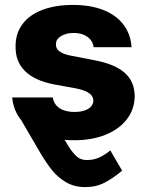

<svg xmlns="http://www.w3.org/2000/svg" viewBox="-20 -557 596 776"><path d="M278.3 -423.8Q247.1 -423.8 226.3 -410.9Q205.6 -397.9 206.1 -377.9Q204.6 -343.8 266.6 -332L367.2 -312.5Q446.3 -296.9 485.1 -261.7Q523.9 -226.6 524.4 -168.9Q523.9 -115.7 492.9 -75.2Q461.9 -34.7 406.7 -12.5Q351.6 9.8 280.3 9.8Q260.3 9.8 241.2 8.3Q261.2 43 275.6 60.3Q290 77.6 302.5 83.7Q314.9 89.8 331.1 89.8Q359.4 89.8 382.1 79.1Q404.8 68.4 425.8 50.8L473.6 132.8Q437.5 163.1 402.8 181.2Q368.2 199.2 324.2 199.2Q280.8 199.2 247.3 179.7Q213.9 160.2 190.4 130.9Q167 101.6 142.6 60.5L66.4 -70.3Q34.2 -109.9 29.3 -163.1H193.4Q197.8 -134.8 220.9 -119.6Q244.1 -104.5 281.2 -104.5Q315.4 -104.5 336.2 -116.9Q356.9 -129.4 357.4 -151.4Q356.4 -168.9 340.3 -180.4Q324.2 -191.9 290 -199.2L199.2 -215.8Q121.1 -230.5 81.5 -269.3Q42 -308.1 43 -369.1Q42.5 -421.4 70.6 -459.2Q98.6 -497.1 151.4 -517.1Q204.1 -537.1 275.4 -537.1Q346.2 -537.1 398.2 -516.4Q450.2 -495.6 479.2 -457.3Q508.3 -418.9 511.7 -366.2H358.4Q355 -392.6 333.3 -408.2Q311.5 -423.8 278.3 -423.8Z"/></svg>

Font: Pretendard GOV ExtraBold
Style: Regular
Weight: 800
Designer: Base glyphs from Inter by Rasmus Andersson; Hangeul glyphs from Noto Sans CJK(Source Han Sans) by Jang Soo-young and Kan
Foundry: Kil Hyung-jin
Version: Version 1.309